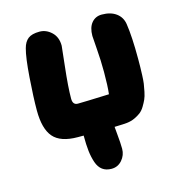

<svg xmlns="http://www.w3.org/2000/svg" viewBox="-107 -625 861 913"><g transform="rotate(-15 323.5 -168.5)"><path d="M214.8 4.9Q129.9 4.9 94.5 -36.4Q59.1 -77.6 59.1 -168Q59.1 -231.9 66.2 -328.9Q73.2 -425.8 85 -467.8Q92.8 -497.6 111.3 -512.2Q129.9 -526.9 168 -526.9Q200.7 -526.9 226.8 -502.2Q252.9 -477.5 252.9 -435.1L242.2 -335.9Q231 -236.8 231 -180.2Q231 -148.9 255.9 -148.9Q280.8 -148.9 410.2 -153.8Q415 -193.8 415 -262.2Q415 -319.8 410.4 -376.7Q405.8 -433.6 405.8 -441.9Q405.8 -483.4 424.8 -506.1Q443.8 -528.8 475.1 -528.8Q518.6 -528.8 545.7 -508.8Q572.8 -488.8 578.1 -454.1Q587.9 -390.1 587.9 -280.8Q587.9 -254.9 587.6 -241Q587.4 -227.1 586.4 -201.2Q585.4 -175.3 583.3 -159.9Q581.1 -144.5 576.4 -121.8Q571.8 -99.1 565.4 -85.2Q559.1 -71.3 549.1 -54.7Q539.1 -38.1 526.4 -28.3Q513.7 -18.6 496.1 -10.5Q478.5 -2.4 457 0Q446.3 1.5 396 2.9Q397 15.1 399.2 38.8Q401.4 62.5 402.6 80.1Q403.8 97.7 403.8 112.8Q403.8 144 383.1 168Q362.3 191.9 331.1 191.9Q304.2 191.9 286.4 178.7Q268.6 165.5 259.5 139.2Q250.5 112.8 246.8 81.3Q243.2 49.8 243.2 4.9Z"/></g></svg>

Font: Shantell Sans Normal
Style: Regular
Weight: 800
Designer: Stephen Nixon, Anya Danilova, Shantell Martin
Foundry: Arrow Type
Version: Version 1.006;[559af2be0]